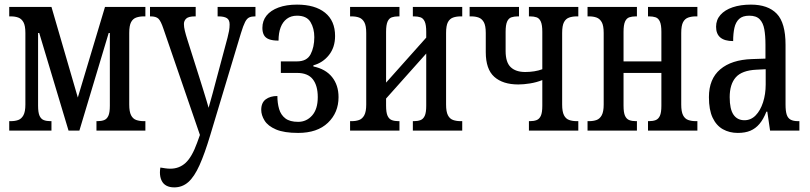

<svg xmlns="http://www.w3.org/2000/svg" viewBox="-20 -566 3509 832"><path d="M20 0V-41H27Q45 -41 59 -46Q73 -51 81.5 -66.5Q90 -82 90 -113V-423Q90 -455 81.5 -470Q73 -485 59 -490Q45 -495 27 -495H20V-536H203L331 -96H303L435 -536H610V-495H603Q585 -495 570.5 -490Q556 -485 548 -470Q540 -455 540 -423V-113Q540 -82 548 -66.5Q556 -51 570.5 -46Q585 -41 603 -41H610V0H398V-41H403Q419 -41 431 -45.5Q443 -50 449.5 -64Q456 -78 456 -108V-423H451L324 0H277L150 -423H145V-108Q145 -78 151.5 -64Q158 -50 170 -45.5Q182 -41 198 -41H203V0Z M735 246Q715 246 701 238.5Q687 231 680 216Q673 201 673 181Q673 176 673.5 170.5Q674 165 675 160Q687 162 697.5 163.5Q708 165 718 165Q757 165 784.5 139.5Q812 114 834 53L864 -30L854 41L688 -442Q677 -475 666.5 -485Q656 -495 633 -495H630V-536H828V-495H825Q797 -495 787 -485.5Q777 -476 777 -462Q777 -449 781 -432.5Q785 -416 792 -394L844 -230Q854 -198 861.5 -174Q869 -150 876 -126.5Q883 -103 892 -71H876Q885 -103 891 -124Q897 -145 902 -163.5Q907 -182 913 -205L966 -403Q970 -418 972.5 -432Q975 -446 975 -460Q975 -480 963 -487.5Q951 -495 926 -495H923V-536H1087V-495H1085Q1070 -495 1060 -490.5Q1050 -486 1042 -470.5Q1034 -455 1024 -422L891 20Q867 100 844.5 150Q822 200 796 223Q770 246 735 246Z M1272 10Q1211 10 1176 -5Q1141 -20 1126.5 -43.5Q1112 -67 1112 -90Q1112 -121 1131.5 -135.5Q1151 -150 1182 -150Q1182 -119 1189.5 -93.5Q1197 -68 1216.5 -53Q1236 -38 1272 -38Q1308 -38 1332.5 -65.5Q1357 -93 1357 -145Q1357 -195 1335.5 -222.5Q1314 -250 1267 -250H1197V-300H1267Q1310 -300 1326 -331Q1342 -362 1342 -405Q1342 -443 1325.5 -470.5Q1309 -498 1267 -498Q1241 -498 1223 -484.5Q1205 -471 1196 -447Q1187 -423 1187 -390Q1161 -390 1145.5 -396Q1130 -402 1123.5 -414.5Q1117 -427 1117 -445Q1117 -476 1135 -498.5Q1153 -521 1187 -533.5Q1221 -546 1267 -546Q1345 -546 1388.5 -511Q1432 -476 1432 -410Q1432 -361 1405.5 -327.5Q1379 -294 1338 -283V-278Q1391 -267 1419 -232Q1447 -197 1447 -145Q1447 -78 1401 -34Q1355 10 1272 10Z M1497 0V-41H1504Q1522 -41 1536 -46Q1550 -51 1558.5 -66.5Q1567 -82 1567 -113V-423Q1567 -455 1558.5 -470Q1550 -485 1536 -490Q1522 -495 1504 -495H1497V-536H1711V-495H1706Q1690 -495 1678 -491Q1666 -487 1659.5 -472.5Q1653 -458 1653 -428V-208L1827 -403V-428Q1827 -458 1820.5 -472.5Q1814 -487 1802 -491Q1790 -495 1774 -495H1769V-536H1983V-495H1976Q1958 -495 1943.5 -490Q1929 -485 1921 -470Q1913 -455 1913 -423V-113Q1913 -82 1921 -66.5Q1929 -51 1943.5 -46Q1958 -41 1976 -41H1983V0H1769V-41H1774Q1790 -41 1802 -45.5Q1814 -50 1820.5 -64Q1827 -78 1827 -108V-334L1653 -139V-108Q1653 -78 1659.5 -64Q1666 -50 1678 -45.5Q1690 -41 1706 -41H1711V0Z M2272 0V-41H2277Q2293 -41 2305 -45.5Q2317 -50 2323.5 -64Q2330 -78 2330 -108V-219Q2305 -209 2277 -204.5Q2249 -200 2226 -200Q2159 -200 2122 -233Q2085 -266 2085 -340V-423Q2085 -455 2076.5 -470Q2068 -485 2054 -490Q2040 -495 2022 -495H2015V-536H2229V-495H2224Q2208 -495 2196 -491Q2184 -487 2177.5 -472.5Q2171 -458 2171 -428V-345Q2171 -296 2193 -275Q2215 -254 2256 -254Q2276 -254 2295 -257Q2314 -260 2330 -266V-428Q2330 -458 2323.5 -472.5Q2317 -487 2305 -491Q2293 -495 2277 -495H2272V-536H2486V-495H2479Q2461 -495 2446.5 -490Q2432 -485 2424 -470Q2416 -455 2416 -423V-113Q2416 -82 2424 -66.5Q2432 -51 2446.5 -46Q2461 -41 2479 -41H2486V0Z M2526 0V-41H2533Q2551 -41 2565 -46Q2579 -51 2587.5 -66.5Q2596 -82 2596 -113V-423Q2596 -455 2587.5 -470Q2579 -485 2565 -490Q2551 -495 2533 -495H2526V-536H2740V-495H2735Q2719 -495 2707 -491Q2695 -487 2688.5 -472.5Q2682 -458 2682 -428V-300H2846V-428Q2846 -458 2839.5 -472.5Q2833 -487 2821 -491Q2809 -495 2793 -495H2788V-536H3002V-495H2995Q2977 -495 2962.5 -490Q2948 -485 2940 -470Q2932 -455 2932 -423V-113Q2932 -82 2940 -66.5Q2948 -51 2962.5 -46Q2977 -41 2995 -41H3002V0H2788V-41H2793Q2809 -41 2821 -45.5Q2833 -50 2839.5 -64Q2846 -78 2846 -108V-250H2682V-108Q2682 -78 2688.5 -64Q2695 -50 2707 -45.5Q2719 -41 2735 -41H2740V0Z M3177 10Q3141 10 3112.5 -6Q3084 -22 3068 -56Q3052 -90 3052 -145Q3052 -224 3101 -265.5Q3150 -307 3238 -310L3297 -312V-373Q3297 -411 3292 -439Q3287 -467 3272 -482.5Q3257 -498 3227 -498Q3198 -498 3183 -484Q3168 -470 3162.5 -445.5Q3157 -421 3157 -388Q3120 -388 3101.5 -403.5Q3083 -419 3083 -450Q3083 -480 3102 -501.5Q3121 -523 3155 -534.5Q3189 -546 3234 -546Q3308 -546 3346 -506.5Q3384 -467 3384 -372V-113Q3384 -85 3389 -69.5Q3394 -54 3406 -47.5Q3418 -41 3438 -41H3444V0H3317L3305 -82H3301Q3288 -49 3271 -29Q3254 -9 3231.5 0.5Q3209 10 3177 10ZM3206 -45Q3234 -45 3254.5 -66Q3275 -87 3286.5 -122.5Q3298 -158 3298 -200V-266L3258 -264Q3195 -261 3168.5 -231Q3142 -201 3142 -145Q3142 -93 3158.5 -69Q3175 -45 3206 -45Z"/></svg>

Font: Noto Serif ExtraCondensed
Style: Regular
Weight: 400
Width: 2
Designer: Monotype Design Team
Foundry: Monotype Imaging Inc.
Version: Version 2.013